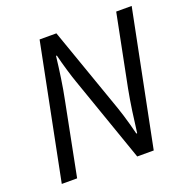

<svg xmlns="http://www.w3.org/2000/svg" viewBox="-119 -768 857 879"><g transform="rotate(-20 309.5 -328.0)"><path d="M35.1 0 165.9 -656.3H247.7L394.6 -238.4Q400.1 -222.9 407.4 -199.2Q414.7 -175.5 422 -149.2Q429.2 -123 434.8 -100H438.8Q444.9 -151 452.5 -203.9Q460.1 -256.8 469.7 -307.3L539.1 -656.3H614.5L483.1 0H402.7L256.3 -419Q247.9 -442.4 236.2 -481.7Q224.4 -521 214.9 -559.9H210.9Q205.1 -509.4 197.3 -456Q189.5 -402.5 179.3 -352.6L109.9 0Z"/></g></svg>

Font: Source Sans Variable
Style: Italic
Weight: 200
Italic angle: -11°
Designer: Paul D. Hunt
Foundry: Adobe Systems Incorporated
Version: Version 3.006;hotconv 1.0.111;makeotfexe 2.5.65597